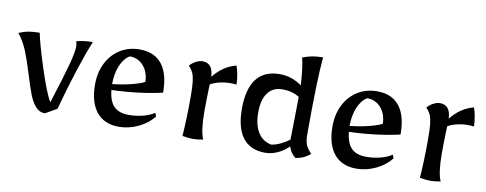

<svg xmlns="http://www.w3.org/2000/svg" viewBox="-53 -784 2613 1032"><g transform="rotate(10 1254.0 -267.5)"><path d="M100 -176Q76 -255 56 -304.5Q36 -354 5 -392Q33 -404 59 -408.5Q85 -413 118 -413Q128 -359 170 -228.5Q212 -98 239 -55Q288 -208 306 -276Q324 -344 324 -374Q324 -389 319 -402Q359 -413 408 -413Q351 -275 283 -27L220 9Q190 9 169 -15Q148 -39 134 -75Q120 -111 100 -176Z M459 -191Q459 -257 485 -308.5Q511 -360 557.5 -389Q604 -418 664 -418Q744 -418 785.5 -365.5Q827 -313 827 -211Q774 -198 699 -188.5Q624 -179 551 -177Q557 -116 584.5 -88.5Q612 -61 665 -61Q706 -61 742.5 -70.5Q779 -80 805 -97L812 -78Q781 -38 729.5 -13.5Q678 11 624 11Q544 11 501.5 -41.5Q459 -94 459 -191ZM723 -251Q722 -304 692.5 -338Q663 -372 617 -372Q586 -354 567.5 -310Q549 -266 549 -209Q599 -214 647 -225.5Q695 -237 723 -251Z M970 0Q977 -100 977 -213Q977 -268 973.5 -297Q970 -326 962.5 -343Q955 -360 938 -378Q954 -396 973 -405Q992 -414 1007 -414Q1064 -414 1067 -340Q1093 -372 1122.5 -392.5Q1152 -413 1190 -423Q1197 -407 1202.5 -377Q1208 -347 1208 -322Q1196 -324 1174 -324Q1142 -324 1113 -316.5Q1084 -309 1066 -298L1065 -267Q1063 -201 1063 -150Q1063 -45 1083 0Q1053 6 1028 6Q1003 6 970 0Z M1259 -200Q1259 -308 1301.5 -363Q1344 -418 1428 -418Q1494 -418 1549 -378Q1543 -478 1530 -527Q1559 -538 1584.5 -542.5Q1610 -547 1641 -547Q1629 -422 1629 -125Q1629 -90 1637 -69.5Q1645 -49 1668 -25Q1634 5 1588 11Q1561 -9 1550 -45Q1523 -18 1489.5 -3Q1456 12 1423 12Q1342 12 1300.5 -41.5Q1259 -95 1259 -200ZM1545 -81Q1545 -112 1547 -186Q1549 -268 1549 -315Q1510 -340 1457 -340Q1405 -340 1377 -303Q1349 -266 1349 -196Q1349 -127 1375 -86Q1401 -45 1448 -37Q1471 -40 1496.5 -52Q1522 -64 1545 -81Z M1755 -191Q1755 -257 1781 -308.5Q1807 -360 1853.5 -389Q1900 -418 1960 -418Q2040 -418 2081.5 -365.5Q2123 -313 2123 -211Q2070 -198 1995 -188.5Q1920 -179 1847 -177Q1853 -116 1880.5 -88.5Q1908 -61 1961 -61Q2002 -61 2038.5 -70.5Q2075 -80 2101 -97L2108 -78Q2077 -38 2025.5 -13.5Q1974 11 1920 11Q1840 11 1797.5 -41.5Q1755 -94 1755 -191ZM2019 -251Q2018 -304 1988.5 -338Q1959 -372 1913 -372Q1882 -354 1863.5 -310Q1845 -266 1845 -209Q1895 -214 1943 -225.5Q1991 -237 2019 -251Z M2266 0Q2273 -100 2273 -213Q2273 -268 2269.5 -297Q2266 -326 2258.5 -343Q2251 -360 2234 -378Q2250 -396 2269 -405Q2288 -414 2303 -414Q2360 -414 2363 -340Q2389 -372 2418.5 -392.5Q2448 -413 2486 -423Q2493 -407 2498.5 -377Q2504 -347 2504 -322Q2492 -324 2470 -324Q2438 -324 2409 -316.5Q2380 -309 2362 -298L2361 -267Q2359 -201 2359 -150Q2359 -45 2379 0Q2349 6 2324 6Q2299 6 2266 0Z"/></g></svg>

Font: Mirza
Style: Regular
Weight: 400
Designer: Arabic design by Kourosh Beigpour, Latin design by Eduardo Tunni, engineering by Lasse Fister
Version: Version 1.000